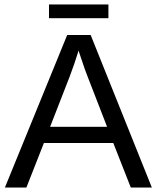

<svg xmlns="http://www.w3.org/2000/svg" viewBox="-20 -846 707 866"><path d="M570 0 491 -201H178L99 0H2L283 -688H389L665 0ZM334 -618 330 -604Q317 -561 294 -500L206 -274H463L375 -501Q368 -518 361.5 -537Q355 -556 348 -577ZM469 -764H201V-826H469Z"/></svg>

Font: Libra Sans
Style: Regular
Weight: 400
Foundry: Context Ltd
Version: Version 1.000; ttfautohint (v1.3)